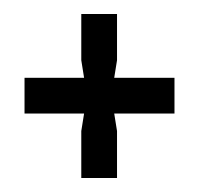

<svg xmlns="http://www.w3.org/2000/svg" viewBox="-20 -462 283 274"><path d="M147 -208H96V-275L100 -300H15V-351H100L96 -376V-442H147V-376L143 -351H229V-300H143L147 -275Z"/></svg>

Font: Economica
Style: Regular
Weight: 400
Designer: Vicente Lamonaca
Foundry: Vicente Lamonaca
Version: Version 1.101